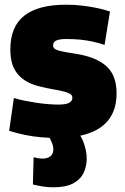

<svg xmlns="http://www.w3.org/2000/svg" viewBox="-20 -577 532 817"><path d="M19 -20 39 -160Q58 -154 82.5 -149Q107 -144 133 -140Q159 -136 184 -134Q209 -132 229 -132Q260 -132 274 -139.5Q288 -147 288 -161Q288 -172 277.5 -178Q267 -184 248.5 -188.5Q230 -193 206 -197Q182 -201 154 -208Q122 -215 97.5 -228Q73 -241 56 -261Q39 -281 31.5 -307Q24 -333 24 -366Q24 -464 83.5 -510.5Q143 -557 261 -557Q298 -557 330.5 -553Q363 -549 392.5 -543Q422 -537 448 -528L425 -386Q401 -394 376.5 -399.5Q352 -405 324.5 -408Q297 -411 261 -411Q235 -411 220.5 -405Q206 -399 206 -384Q206 -375 212 -370Q218 -365 231 -361.5Q244 -358 263.5 -354.5Q283 -351 309 -347Q345 -341 375 -329.5Q405 -318 428 -299.5Q451 -281 463.5 -251.5Q476 -222 476 -180Q476 -136 463 -104Q450 -72 426.5 -50Q403 -28 371.5 -15Q340 -2 302.5 4Q265 10 225 10Q189 10 154 7Q119 4 86 -3Q53 -10 19 -20ZM123 92Q134 95 143.5 96.5Q153 98 160 98Q182 98 194.5 88Q207 78 207 58Q207 49 203.5 37.5Q200 26 193.5 14Q187 2 178 -7H317Q326 5 333.5 23.5Q341 42 345 61.5Q349 81 349 98Q349 131 335.5 159Q322 187 291 203.5Q260 220 207 220Q187 220 165.5 217Q144 214 120 208Z"/></svg>

Font: Georama ExtraBold
Style: Regular
Weight: 800
Designer: Jean-Baptiste Levee
Foundry: Production Type
Version: Version 1.001